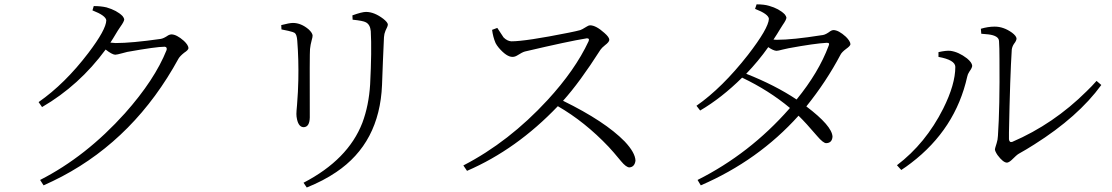

<svg xmlns="http://www.w3.org/2000/svg" viewBox="-20 -794 5020 867"><path d="M397.5 -747.1 403.3 -766.6Q435.5 -766.6 460.9 -760.7Q507.8 -747.1 533.2 -721.7Q540 -712.9 541 -707Q541 -697.3 523.4 -672.9Q516.6 -663.1 511.7 -655.3Q485.4 -611.3 478.5 -601.6Q496.1 -599.6 502 -599.6Q574.2 -599.6 705.1 -618.2Q718.8 -620.1 740.2 -634.8Q748 -638.7 753.9 -638.7Q777.3 -638.7 810.5 -609.4Q830.1 -590.8 831.1 -577.1Q831.1 -568.4 811.5 -555.7Q793 -541 786.1 -529.3Q590.8 -171.9 259.8 2.9Q218.8 24.4 176.8 43L161.1 18.6Q368.2 -86.9 543.9 -282.2Q678.7 -433.6 732.4 -568.4Q735.4 -582 723.6 -583Q685.5 -583 554.7 -559.6Q546.9 -557.6 532.2 -553.7Q507.8 -546.9 500 -546.9Q485.4 -547.9 457 -570.3Q337.9 -408.2 169.9 -310.5L154.3 -333Q273.4 -416 378.9 -554.7Q459 -660.2 460 -702.1Q458 -723.6 397.5 -747.1Z M1705.1 -410.2Q1694.3 -148.4 1498 -16.6Q1440.4 22.5 1365.2 52.7L1350.6 31.2Q1551.8 -73.2 1616.2 -239.3Q1645.5 -317.4 1651.4 -413.1Q1659.2 -565.4 1654.3 -653.3Q1651.4 -683.6 1631.8 -693.4Q1620.1 -700.2 1572.3 -705.1L1571.3 -724.6Q1614.3 -740.2 1632.8 -740.2Q1669.9 -740.2 1710.9 -709Q1730.5 -693.4 1731.4 -683.6Q1731.4 -675.8 1720.7 -655.3Q1714.8 -641.6 1713.9 -626Q1711.9 -595.7 1709 -514.6Q1706.1 -439.5 1705.1 -410.2ZM1301.8 -649.4Q1287.1 -654.3 1251 -661.1L1250 -680.7Q1287.1 -690.4 1302.7 -690.4Q1339.8 -690.4 1374 -661.1Q1390.6 -645.5 1391.6 -633.8Q1391.6 -626 1387.7 -613.3Q1381.8 -591.8 1379.9 -572.3Q1377.9 -554.7 1378.9 -263.7Q1377.9 -220.7 1351.6 -219.7Q1329.1 -219.7 1321.3 -254.9Q1318.4 -267.6 1318.4 -279.3Q1318.4 -290 1321.3 -320.3Q1326.2 -381.8 1327.1 -431.6Q1329.1 -524.4 1322.3 -610.4Q1320.3 -638.7 1310.5 -645.5Q1305.7 -647.5 1301.8 -649.4Z M2202.1 -659.2 2225.6 -668Q2250 -629.9 2253.9 -625Q2270.5 -608.4 2289.1 -607.4Q2353.5 -607.4 2548.8 -646.5Q2583 -653.3 2600.6 -658.2Q2605.5 -659.2 2630.9 -674.8Q2638.7 -679.7 2644.5 -679.7Q2670.9 -679.7 2709 -645.5Q2731.4 -626 2731.4 -614.3Q2731.4 -604.5 2711.9 -589.8Q2697.3 -578.1 2691.4 -569.3Q2596.7 -420.9 2522.5 -338.9Q2711.9 -246.1 2800.8 -155.3Q2848.6 -104.5 2849.6 -68.4Q2845.7 -40 2822.3 -38.1Q2807.6 -38.1 2784.2 -66.4Q2747.1 -111.3 2728.5 -130.9Q2621.1 -244.1 2499 -314.5Q2312.5 -119.1 2088.9 -22.5L2072.3 -46.9Q2278.3 -153.3 2452.1 -341.8Q2577.1 -477.5 2637.7 -607.4Q2643.6 -621.1 2629.9 -621.1Q2627 -620.1 2625 -620.1Q2550.8 -608.4 2350.6 -561.5Q2338.9 -558.6 2314.5 -543Q2304.7 -537.1 2293.9 -537.1Q2267.6 -537.1 2232.4 -578.1Q2222.7 -589.8 2217.8 -599.6Q2206.1 -627 2202.1 -659.2Z M3721.7 -586.9Q3728.5 -601.6 3713.9 -600.6Q3712.9 -600.6 3711.9 -600.6Q3658.2 -597.7 3541 -576.2Q3532.2 -574.2 3514.6 -570.3Q3493.2 -564.5 3486.3 -564.5Q3471.7 -565.4 3449.2 -581.1Q3404.3 -517.6 3349.6 -460.9Q3480.5 -409.2 3577.1 -344.7Q3676.8 -466.8 3721.7 -586.9ZM3389.6 -753.9 3396.5 -774.4Q3430.7 -774.4 3453.1 -767.6Q3498 -754.9 3523.4 -729.5Q3530.3 -720.7 3531.2 -714.8Q3531.2 -705.1 3514.6 -681.6Q3507.8 -670.9 3502.9 -663.1Q3490.2 -641.6 3472.7 -615.2Q3479.5 -614.3 3487.3 -614.3Q3559.6 -614.3 3688.5 -634.8Q3692.4 -635.7 3695.3 -635.7Q3709 -637.7 3729.5 -653.3Q3737.3 -658.2 3743.2 -658.2Q3766.6 -658.2 3799.8 -627.9Q3819.3 -608.4 3820.3 -594.7Q3820.3 -586.9 3800.8 -573.2Q3781.2 -558.6 3775.4 -546.9Q3710.9 -424.8 3621.1 -313.5Q3737.3 -225.6 3739.3 -176.8Q3737.3 -148.4 3710.9 -147.5Q3697.3 -147.5 3669.9 -179.7Q3619.1 -239.3 3585.9 -271.5Q3404.3 -69.3 3144.5 43L3129.9 18.6Q3365.2 -99.6 3543.9 -302.7Q3545.9 -305.7 3546.9 -306.6Q3452.1 -385.7 3331.1 -443.4Q3238.3 -351.6 3141.6 -294.9L3125 -316.4Q3241.2 -397.5 3357.4 -545.9Q3450.2 -666 3452.1 -709Q3450.2 -730.5 3389.6 -753.9Z M4411.1 -641.6 4409.2 -664.1Q4441.4 -673.8 4471.7 -673.8Q4511.7 -673.8 4549.8 -646.5Q4569.3 -631.8 4570.3 -620.1Q4570.3 -610.4 4558.6 -595.7Q4550.8 -584 4548.8 -570.3Q4541 -450.2 4536.1 -196.3Q4536.1 -176.8 4536.1 -165Q4538.1 -149.4 4550.8 -153.3Q4737.3 -233.4 4886.7 -381.8Q4911.1 -405.3 4931.6 -428.7L4953.1 -410.2Q4848.6 -266.6 4650.4 -141.6Q4615.2 -119.1 4580.1 -99.6Q4571.3 -94.7 4547.9 -71.3Q4536.1 -60.5 4527.3 -59.6Q4509.8 -59.6 4484.4 -93.8Q4472.7 -111.3 4472.7 -120.1Q4472.7 -123 4480.5 -147.5Q4485.4 -162.1 4486.3 -180.7Q4495.1 -309.6 4493.2 -527.3Q4493.2 -580.1 4491.2 -608.4Q4490.2 -632.8 4443.4 -638.7Q4429.7 -640.6 4411.1 -641.6ZM4293.9 -492.2Q4293 -523.4 4217.8 -537.1V-558.6Q4252 -566.4 4271.5 -564.5Q4308.6 -559.6 4346.7 -530.3Q4369.1 -511.7 4370.1 -497.1Q4370.1 -488.3 4357.4 -470.7Q4349.6 -459 4347.7 -448.2Q4294.9 -210.9 4093.8 -57.6Q4072.3 -41 4049.8 -26.4L4030.3 -47.9Q4160.2 -146.5 4239.3 -303.7Q4293.9 -413.1 4293.9 -492.2Z"/></svg>

Font: GenYoMin JP Light
Style: Regular
Weight: 300
Version: Version 1.001;PS 1;hotconv 16.6.51;makeotf.lib2.5.65220 DEVE